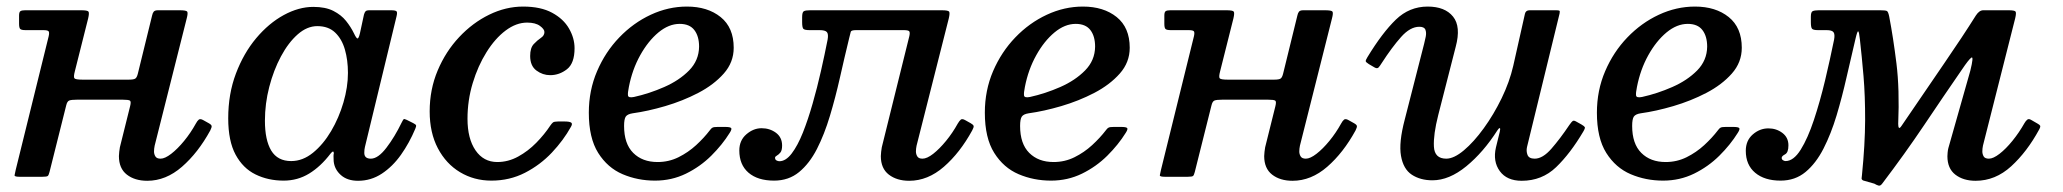

<svg xmlns="http://www.w3.org/2000/svg" viewBox="-20 -552 6437 599"><path d="M562.5 -494.5 462.5 -97.5Q461.5 -93.5 461 -88.2Q460.5 -83 460.5 -79.5Q460.5 -71 464.8 -64Q469 -57 481 -57Q494.5 -57 514.2 -72.2Q534 -87.5 554.5 -112.5Q575 -137.5 591 -166.5Q595.5 -175 600.2 -178.8Q605 -182.5 614.5 -177L631.5 -167.5Q639.5 -163 640.2 -159Q641 -155 636 -145Q598 -75.5 547.8 -31.8Q497.5 12 439.5 12Q400.5 12 375.8 -7.2Q351 -26.5 351 -65Q351 -70 352 -78.5Q353 -87 354 -92.5L386 -221Q389.5 -235 385.5 -238Q381.5 -241 363.5 -241H220Q203 -241 196.2 -238.5Q189.5 -236 186.5 -223L134.5 -15.5Q132 -5.5 129 -3Q126 -0.5 112.5 -0.5H40.5Q24.5 -0.5 25.5 -5.5Q26.5 -10.5 29 -22L132 -439.5Q134.5 -451 131.5 -454.5Q128.5 -458 115 -458H60Q47 -458 43.2 -461.5Q39.5 -465 39.5 -478V-503.5Q39.5 -514.5 43.8 -517.2Q48 -520 58.5 -520H233Q253 -520 256 -515.8Q259 -511.5 255 -494.5L213.5 -329.5Q209 -312.5 212 -308Q215 -303.5 237.5 -303.5H381.5Q397 -303.5 402 -306.8Q407 -310 410 -322L454.5 -503.5Q456 -511 459.5 -515.5Q463 -520 473 -520H540.5Q561 -520 564 -515.8Q567 -511.5 562.5 -494.5Z M1275.5 -150Q1257 -106 1231 -69.2Q1205 -32.5 1171.2 -10.2Q1137.5 12 1097 12Q1063.5 12 1043.5 -5.8Q1023.5 -23.5 1021 -49Q1020.5 -59 1020.5 -64.5Q1020.5 -70 1021.5 -74Q1021 -85 1011 -72.5Q980.5 -32.5 944.5 -10.5Q908.5 11.5 865 11.5Q816.5 11.5 777.2 -7.8Q738 -27 715 -69.5Q692 -112 692 -183Q692 -259 716 -322.5Q740 -386 779.2 -432.8Q818.5 -479.5 865.2 -505Q912 -530.5 957.5 -530.5Q995.5 -530.5 1020 -518Q1044.5 -505.5 1059.5 -486.8Q1074.5 -468 1084 -448.5Q1091.5 -432.5 1095.2 -432Q1099 -431.5 1103 -448.5L1115.5 -506.5Q1117.5 -513.5 1120.5 -516.8Q1123.5 -520 1133 -520H1199.5Q1215 -520 1217.5 -516.2Q1220 -512.5 1217 -500.5L1118.5 -93.5Q1116.5 -85.5 1116.5 -75Q1116.5 -57 1137 -57Q1159.5 -57 1185.5 -91Q1211.5 -125 1233 -169.5Q1237 -177.5 1239 -179.8Q1241 -182 1249 -178L1269 -168Q1277 -164 1278 -161Q1279 -158 1275.5 -150ZM1065.5 -324.5Q1065.5 -364.5 1056 -397.5Q1046.5 -430.5 1025.5 -450.5Q1004.5 -470.5 970 -470.5Q938 -470.5 908.8 -444.8Q879.5 -419 856.5 -376Q833.5 -333 820 -280.8Q806.5 -228.5 806.5 -175.5Q806.5 -115 826.2 -82.2Q846 -49.5 888.5 -49.5Q924.5 -49.5 956.5 -75.5Q988.5 -101.5 1013 -143Q1037.5 -184.5 1051.5 -232.5Q1065.5 -280.5 1065.5 -324.5Z M1772.5 -401.5Q1772.5 -354.5 1748.8 -336Q1725 -317.5 1696.5 -317.5Q1673 -317.5 1653.5 -332Q1634 -346.5 1634 -377.5Q1634 -402.5 1645.2 -414.5Q1656.5 -426.5 1667.5 -433.8Q1678.5 -441 1678.5 -452Q1678.5 -461 1664.5 -471.2Q1650.5 -481.5 1624.5 -481.5Q1590.5 -481.5 1557.5 -456.8Q1524.5 -432 1497.8 -389.2Q1471 -346.5 1454.8 -292.8Q1438.5 -239 1438.5 -181.5Q1438.5 -119.5 1463.5 -83Q1488.5 -46.5 1531.5 -46.5Q1565.5 -46.5 1596.5 -63.5Q1627.5 -80.5 1653 -106.5Q1678.5 -132.5 1697 -160.5Q1701.5 -167 1705.2 -170Q1709 -173 1721 -173H1741.5Q1757 -173 1762 -169.5Q1767 -166 1761 -156Q1738 -114.5 1701.8 -76Q1665.5 -37.5 1617.8 -13Q1570 11.5 1513 11.5Q1459 11.5 1415.2 -14.8Q1371.5 -41 1346 -89.5Q1320.5 -138 1320.5 -204.5Q1320.5 -273 1345.5 -332.2Q1370.5 -391.5 1412.5 -436.2Q1454.5 -481 1506.2 -506.2Q1558 -531.5 1612 -531.5Q1667 -531.5 1702.5 -512.2Q1738 -493 1755.2 -463Q1772.5 -433 1772.5 -401.5Z M1817 -200.5Q1817 -270 1842.8 -330Q1868.5 -390 1912 -435.2Q1955.5 -480.5 2010.2 -506Q2065 -531.5 2123 -531.5Q2187.5 -531.5 2228.2 -498.8Q2269 -466 2269 -403Q2269 -357.5 2238 -322.5Q2207 -287.5 2158.5 -262.2Q2110 -237 2055.5 -221Q2001 -205 1953.5 -198.5Q1937.5 -196 1932.2 -188.2Q1927 -180.5 1927 -159Q1927 -103.5 1955.5 -75Q1984 -46.5 2031.5 -46.5Q2066.5 -46.5 2096.8 -61.5Q2127 -76.5 2151.8 -99.2Q2176.5 -122 2194.5 -145.5Q2199 -152 2203.2 -154Q2207.5 -156 2219.5 -156H2242.5Q2258 -156 2261 -152.5Q2264 -149 2256.5 -137.5Q2233.5 -100.5 2199 -66.2Q2164.5 -32 2120 -10.2Q2075.5 11.5 2023.5 11.5Q1969.5 11.5 1922.5 -8.5Q1875.5 -28.5 1846.2 -75Q1817 -121.5 1817 -200.5ZM1958 -249.5Q2005.5 -260 2052.2 -280.5Q2099 -301 2129.8 -332.2Q2160.5 -363.5 2161 -406.5Q2161 -439 2146.2 -458.2Q2131.5 -477.5 2100.5 -477.5Q2066.5 -477.5 2034.2 -450.8Q2002 -424 1977.2 -379.5Q1952.5 -335 1942 -281Q1938 -262 1939.2 -254Q1940.5 -246 1958 -249.5Z M2286.5 -82.5Q2286.5 -114 2308.5 -133Q2330.5 -152 2356 -152Q2381.5 -152 2400.8 -137.8Q2420 -123.5 2420 -98Q2420 -82.5 2414.5 -76Q2409 -69.5 2403.5 -66.5Q2398 -63.5 2398 -60Q2398 -54 2402.5 -51.5Q2407 -49 2411.5 -49Q2431.5 -49 2450 -73.2Q2468.5 -97.5 2484.8 -138.2Q2501 -179 2515.2 -228.8Q2529.5 -278.5 2541.2 -330.5Q2553 -382.5 2562 -428.5Q2565 -445.5 2559.8 -451.8Q2554.5 -458 2537 -458H2505.5Q2490 -458 2486.2 -462.2Q2482.5 -466.5 2482.5 -483V-498.5Q2482.5 -514 2487.8 -517Q2493 -520 2507.5 -520H2917.5Q2938 -520 2941 -515.8Q2944 -511.5 2940 -494.5L2839.5 -97.5Q2838.5 -93.5 2838 -88.2Q2837.5 -83 2837.5 -79.5Q2837.5 -71 2841.8 -64Q2846 -57 2858 -57Q2872 -57 2891.5 -72.2Q2911 -87.5 2931.5 -112.5Q2952 -137.5 2968 -166.5Q2973 -175 2977.5 -178.8Q2982 -182.5 2991.5 -177L3008.5 -167.5Q3016.5 -163 3017.5 -159Q3018.5 -155 3013 -145Q2975 -75.5 2924.8 -31.8Q2874.5 12 2816.5 12Q2778 12 2753 -7.2Q2728 -26.5 2728 -65Q2728 -70 2729 -78.5Q2730 -87 2731 -92.5L2817 -439.5Q2819.5 -451 2816.5 -454.5Q2813.5 -458 2799.5 -458H2651Q2635.5 -458 2634.2 -452.8Q2633 -447.5 2629 -432Q2614.5 -372.5 2600.5 -310.2Q2586.5 -248 2569.2 -190.5Q2552 -133 2528.8 -87.5Q2505.5 -42 2473 -15.2Q2440.5 11.5 2395 11.5Q2344 11.5 2315.2 -13.2Q2286.5 -38 2286.5 -82.5Z M3052.5 -200.5Q3052.5 -270 3078.2 -330Q3104 -390 3147.5 -435.2Q3191 -480.5 3245.8 -506Q3300.5 -531.5 3358.5 -531.5Q3423 -531.5 3463.8 -498.8Q3504.5 -466 3504.5 -403Q3504.5 -357.5 3473.5 -322.5Q3442.5 -287.5 3394 -262.2Q3345.5 -237 3291 -221Q3236.5 -205 3189 -198.5Q3173 -196 3167.8 -188.2Q3162.5 -180.5 3162.5 -159Q3162.5 -103.5 3191 -75Q3219.5 -46.5 3267 -46.5Q3302 -46.5 3332.2 -61.5Q3362.5 -76.5 3387.2 -99.2Q3412 -122 3430 -145.5Q3434.5 -152 3438.8 -154Q3443 -156 3455 -156H3478Q3493.5 -156 3496.5 -152.5Q3499.5 -149 3492 -137.5Q3469 -100.5 3434.5 -66.2Q3400 -32 3355.5 -10.2Q3311 11.5 3259 11.5Q3205 11.5 3158 -8.5Q3111 -28.5 3081.8 -75Q3052.5 -121.5 3052.5 -200.5ZM3193.5 -249.5Q3241 -260 3287.8 -280.5Q3334.5 -301 3365.2 -332.2Q3396 -363.5 3396.5 -406.5Q3396.5 -439 3381.8 -458.2Q3367 -477.5 3336 -477.5Q3302 -477.5 3269.8 -450.8Q3237.5 -424 3212.8 -379.5Q3188 -335 3177.5 -281Q3173.5 -262 3174.8 -254Q3176 -246 3193.5 -249.5Z M4135.5 -494.5 4035.5 -97.5Q4034.5 -93.5 4034 -88.2Q4033.5 -83 4033.5 -79.5Q4033.5 -71 4037.8 -64Q4042 -57 4054 -57Q4067.5 -57 4087.2 -72.2Q4107 -87.5 4127.5 -112.5Q4148 -137.5 4164 -166.5Q4168.5 -175 4173.2 -178.8Q4178 -182.5 4187.5 -177L4204.5 -167.5Q4212.5 -163 4213.2 -159Q4214 -155 4209 -145Q4171 -75.5 4120.8 -31.8Q4070.5 12 4012.5 12Q3973.5 12 3948.8 -7.2Q3924 -26.5 3924 -65Q3924 -70 3925 -78.5Q3926 -87 3927 -92.5L3959 -221Q3962.5 -235 3958.5 -238Q3954.5 -241 3936.5 -241H3793Q3776 -241 3769.2 -238.5Q3762.5 -236 3759.5 -223L3707.5 -15.5Q3705 -5.5 3702 -3Q3699 -0.5 3685.5 -0.5H3613.5Q3597.5 -0.5 3598.5 -5.5Q3599.5 -10.5 3602 -22L3705 -439.5Q3707.5 -451 3704.5 -454.5Q3701.5 -458 3688 -458H3633Q3620 -458 3616.2 -461.5Q3612.5 -465 3612.5 -478V-503.5Q3612.5 -514.5 3616.8 -517.2Q3621 -520 3631.5 -520H3806Q3826 -520 3829 -515.8Q3832 -511.5 3828 -494.5L3786.5 -329.5Q3782 -312.5 3785 -308Q3788 -303.5 3810.5 -303.5H3954.5Q3970 -303.5 3975 -306.8Q3980 -310 3983 -322L4027.5 -503.5Q4029 -511 4032.5 -515.5Q4036 -520 4046 -520H4113.5Q4134 -520 4137 -515.8Q4140 -511.5 4135.5 -494.5Z M4246 -373.5Q4292.5 -450 4334.8 -490.8Q4377 -531.5 4434 -531.5Q4488 -531.5 4513.2 -500.2Q4538.5 -469 4521.5 -406L4467 -193Q4451.5 -132 4453.5 -94.5Q4455.5 -57 4492 -57Q4516 -57 4547 -83Q4578 -109 4609 -151.8Q4640 -194.5 4664.8 -245.5Q4689.5 -296.5 4701 -346.5L4737.5 -509Q4740 -520 4752 -520H4834Q4843.5 -520 4845.2 -518.5Q4847 -517 4845.5 -509.5L4744 -93.5Q4741 -80.5 4745.5 -68.8Q4750 -57 4768 -57Q4793 -57 4820.2 -88.2Q4847.5 -119.5 4876 -162Q4883 -172 4886.5 -174.5Q4890 -177 4897 -173L4914 -163.5Q4922.5 -158.5 4924.2 -155.5Q4926 -152.5 4919.5 -141.5Q4879 -73 4834.8 -30.5Q4790.5 12 4727.5 12Q4681 12 4659 -18.2Q4637 -48.5 4647 -92L4659 -141Q4661.5 -151.5 4659 -152.2Q4656.5 -153 4652 -146Q4608 -77 4554.5 -33.2Q4501 10.5 4449 10.5Q4411 10.5 4384.5 -7Q4358 -24.5 4350.8 -65.8Q4343.5 -107 4362.5 -179L4423 -415.5Q4425.5 -425 4428 -437.5Q4430.5 -450 4427 -459.2Q4423.5 -468.5 4408 -468.5Q4379.5 -468.5 4351 -436.5Q4322.5 -404.5 4290.5 -355Q4285 -346 4280.8 -341.5Q4276.5 -337 4268.5 -341.5L4250.5 -352Q4241 -358 4240.8 -361.2Q4240.5 -364.5 4246 -373.5Z M4962 -200.5Q4962 -270 4987.8 -330Q5013.5 -390 5057 -435.2Q5100.5 -480.5 5155.2 -506Q5210 -531.5 5268 -531.5Q5332.5 -531.5 5373.2 -498.8Q5414 -466 5414 -403Q5414 -357.5 5383 -322.5Q5352 -287.5 5303.5 -262.2Q5255 -237 5200.5 -221Q5146 -205 5098.5 -198.5Q5082.5 -196 5077.2 -188.2Q5072 -180.5 5072 -159Q5072 -103.5 5100.5 -75Q5129 -46.5 5176.5 -46.5Q5211.5 -46.5 5241.8 -61.5Q5272 -76.5 5296.8 -99.2Q5321.5 -122 5339.5 -145.5Q5344 -152 5348.2 -154Q5352.5 -156 5364.5 -156H5387.5Q5403 -156 5406 -152.5Q5409 -149 5401.5 -137.5Q5378.5 -100.5 5344 -66.2Q5309.5 -32 5265 -10.2Q5220.5 11.5 5168.5 11.5Q5114.5 11.5 5067.5 -8.5Q5020.5 -28.5 4991.2 -75Q4962 -121.5 4962 -200.5ZM5103 -249.5Q5150.5 -260 5197.2 -280.5Q5244 -301 5274.8 -332.2Q5305.5 -363.5 5306 -406.5Q5306 -439 5291.2 -458.2Q5276.5 -477.5 5245.5 -477.5Q5211.5 -477.5 5179.2 -450.8Q5147 -424 5122.2 -379.5Q5097.5 -335 5087 -281Q5083 -262 5084.2 -254Q5085.5 -246 5103 -249.5Z M6267 -495 6166.5 -98Q6165.5 -94 6165 -88.8Q6164.5 -83.5 6164.5 -79.5Q6164.5 -71.5 6168.5 -64.2Q6172.5 -57 6185 -57Q6198.5 -57 6218.2 -72.2Q6238 -87.5 6258.5 -112.8Q6279 -138 6296 -168Q6300 -175 6304.8 -178.8Q6309.5 -182.5 6317.5 -177.5L6336.5 -166.5Q6343 -163 6344.8 -159.8Q6346.5 -156.5 6341.5 -147.5Q6304 -78.5 6254.5 -33.2Q6205 12 6143.5 12Q6105 12 6080.2 -7.2Q6055.5 -26.5 6055.5 -64.5Q6055.5 -68 6056.2 -76.2Q6057 -84.5 6058.5 -90L6127 -331.5Q6138.5 -378 6130.2 -372.2Q6122 -366.5 6100.5 -334.5Q6042.5 -250.5 5982.8 -161.5Q5923 -72.5 5852 21Q5846.5 28.5 5840.8 27Q5835 25.5 5827.5 21L5792.5 11Q5787.5 8 5787.8 4.5Q5788 1 5789 -6.5Q5798.5 -101.5 5798.8 -177Q5799 -252.5 5793.8 -314.2Q5788.5 -376 5782.5 -429Q5780 -453 5777.2 -454.2Q5774.5 -455.5 5769 -432Q5755 -373.5 5741 -311.5Q5727 -249.5 5709.8 -192Q5692.5 -134.5 5669 -88.5Q5645.5 -42.5 5613 -15.5Q5580.5 11.5 5535 11.5Q5485 11.5 5455.8 -13Q5426.5 -37.5 5426.5 -81.5Q5426.5 -113.5 5448.2 -132.5Q5470 -151.5 5497 -151.5Q5522 -151.5 5540.8 -137.2Q5559.5 -123 5559.5 -98.5Q5559.5 -76 5549 -70.5Q5538.5 -65 5538.5 -59.5Q5538.5 -54.5 5542.8 -52Q5547 -49.5 5550.5 -49.5Q5575.5 -49.5 5597.8 -85Q5620 -120.5 5639 -177.8Q5658 -235 5673.8 -301Q5689.5 -367 5702 -428.5Q5705 -445 5700.2 -451.5Q5695.5 -458 5678.5 -458H5652Q5636.5 -458 5633 -462.5Q5629.5 -467 5629.5 -483V-500Q5629.5 -514.5 5635.2 -517.2Q5641 -520 5654.5 -520H5846Q5863 -520 5867 -517.5Q5871 -515 5874 -500Q5886.5 -435 5896.5 -354.2Q5906.5 -273.5 5902 -165.5Q5902 -156.5 5904.2 -153.5Q5906.5 -150.5 5912.5 -159.5Q5989 -272 6046 -355Q6103 -438 6144.5 -504Q6155 -520 6167.5 -520H6245.5Q6265 -520 6268 -516Q6271 -512 6267 -495Z"/></svg>

Font: Besley* Medium
Style: Italic
Weight: 500
Italic angle: -13°
Designer: Owen Earl
Foundry: indestructible type*
Version: Version 3.000; ttfautohint (v1.8.3)